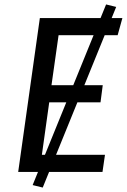

<svg xmlns="http://www.w3.org/2000/svg" viewBox="-20 -770 569 860"><path d="M126.2 59 455.2 -750.1 500.4 -739 171.4 70.1ZM158.5 -689.1H528.2L507 -612.4H242.4L210.6 -388.3H440.2L430.2 -311.7H200.5L167.6 -76.7H450.2L439.1 0H61.5Z"/></svg>

Font: Fira Sans Variable
Style: Italic
Weight: 397
Italic angle: -8°
Designer: Carrois Corporate & Edenspiekermann AG
Foundry: Carrois Corporate GbR & Edenspiekermann AG
Version: Version 4.202